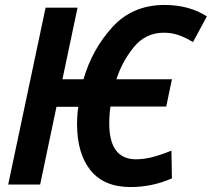

<svg xmlns="http://www.w3.org/2000/svg" viewBox="-20 -745 855 775"><path d="M674 -25 672 -137Q633 -121 597.5 -111.5Q562 -102 529 -102Q421 -102 421 -247Q421 -283 426 -315H651L674 -425H450Q472 -495 519.5 -554Q567 -613 642 -613Q674 -613 703 -602.5Q732 -592 759 -575L815 -679Q743 -725 644 -725Q515 -725 433.5 -635.5Q352 -546 317 -425H232L293 -714H164L13 0H142L208 -314H296Q291 -279 291 -245Q291 -125 345.5 -57.5Q400 10 507 10Q594 10 674 -25Z"/></svg>

Font: Noto Sans UI SemiCondensed
Style: Bold Italic
Weight: 700
Width: 4
Designer: Monotype Design Team
Foundry: Monotype Imaging Inc.
Version: 1.001